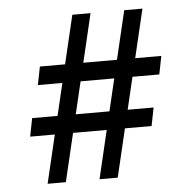

<svg xmlns="http://www.w3.org/2000/svg" viewBox="-47 -678 690 693"><g transform="rotate(-5 298.5 -331.0)"><path d="M286 -31 428 -631H494L352 -31ZM50 -206 63 -272H503L490 -206ZM98 -31 240 -631H306L164 -31ZM94 -389 107 -455H547L534 -389Z"/></g></svg>

Font: Akshar Light
Style: Regular
Weight: 300
Designer: Tall Chai
Foundry: Tall Chai
Version: Version 1.100